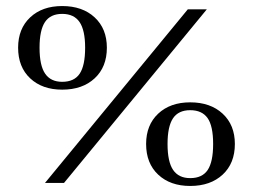

<svg xmlns="http://www.w3.org/2000/svg" viewBox="-20 -606 838 636"><path d="M129 0 602 -575H665L192 0ZM186 -309Q120 -309 80 -346.5Q40 -384 40 -448Q40 -511 80 -548.5Q120 -586 186 -586Q253 -586 293.5 -548.5Q334 -511 334 -448Q334 -384 293.5 -346.5Q253 -309 186 -309ZM186 -335Q226 -335 244 -362Q262 -389 262 -448Q262 -506 243.5 -533Q225 -560 186 -560Q147 -560 129 -533Q111 -506 111 -448Q111 -389 129.5 -362Q148 -335 186 -335ZM610 10Q544 10 504 -27.5Q464 -65 464 -129Q464 -192 504 -229.5Q544 -267 610 -267Q677 -267 717.5 -229.5Q758 -192 758 -129Q758 -65 717.5 -27.5Q677 10 610 10ZM610 -16Q650 -16 668 -43Q686 -70 686 -129Q686 -189 667.5 -215Q649 -241 610 -241Q571 -241 553 -214Q535 -187 535 -129Q535 -70 553.5 -43Q572 -16 610 -16Z"/></svg>

Font: Baskervville Medium
Style: Regular
Weight: 500
Version: Version 1.100